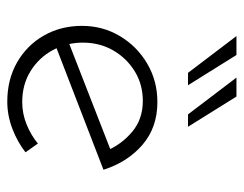

<svg xmlns="http://www.w3.org/2000/svg" viewBox="-91 -570 669 527"><g transform="rotate(90 243.5 -306.5)"><path d="M259 8Q198 8 151 -19Q104 -46 77.5 -92.5Q51 -139 51 -197Q51 -254 79 -301Q107 -348 154.5 -376Q202 -404 260 -404Q330 -404 377.5 -363Q425 -322 446 -256L104 -124L90 -158L403 -280L393 -266Q376 -306 341.5 -335Q307 -364 257 -364Q212 -364 176 -342Q140 -320 118.5 -283Q97 -246 97 -199Q97 -155 117.5 -117Q138 -79 175 -56Q212 -33 260 -33Q292 -33 321.5 -45Q351 -57 374 -76L398 -42Q370 -20 333.5 -6Q297 8 259 8ZM79 -621H131L214 -488H180ZM193 -621H245L328 -488H294Z"/></g></svg>

Font: Josefin Sans Thin Light
Style: Regular
Weight: 300
Version: Version 2.000